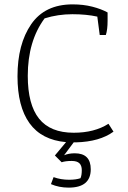

<svg xmlns="http://www.w3.org/2000/svg" viewBox="-20 -642 587 878"><path d="M213 200 225 168Q258 180 296 180Q327 180 348 173Q354 160 354 136Q354 115 343 104.5Q332 94 308 94Q279 94 262 100L231 69L282 8Q170 -2 115 -78.5Q60 -155 60 -293Q60 -440 122.5 -531Q185 -622 312 -622Q361 -622 402 -611.5Q443 -601 472 -585V-547Q472 -506 464 -482H436L425 -566Q375 -577 311 -577Q245 -577 184 -558Q107 -454 107 -295Q107 -164 158.5 -99.5Q210 -35 317 -35Q412 -35 476 -76L499 -40Q436 6 328 9H317L273 68Q294 59 322 59Q395 59 395 132Q395 216 294 216Q250 216 213 200Z"/></svg>

Font: Athiti Light
Style: Regular
Weight: 300
Designer: CadsonDemak Team
Foundry: CadsonDemak
Version: Version 1.032